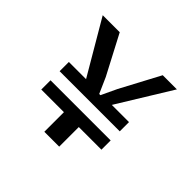

<svg xmlns="http://www.w3.org/2000/svg" viewBox="-168 -913 1110 1110"><g transform="rotate(45 387.5 -357.5)"><path d="M487.8 -385.7H628.4V-310.1H136.7V-385.7H277.3L84 -715.3H223.1L349.1 -475.1L391.6 -378.9H401.4L446.3 -474.1L574.7 -715.3H690.4ZM443.4 -160.2V0H321.8V-160.2H136.7V-235.8H628.4V-160.2Z"/></g></svg>

Font: Proza Libre
Style: Medium
Weight: 500
Designer: Jasper de Waard
Foundry: Jasper de Waard
Version: Version 1.000; ttfautohint (v1.4.1.8-43bc)